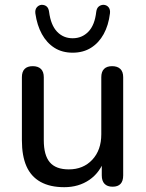

<svg xmlns="http://www.w3.org/2000/svg" viewBox="-20 -769 605 798"><path d="M247 9Q188 9 148.5 -13Q109 -35 90 -78Q71 -121 71 -186V-448Q71 -471 82.5 -482.5Q94 -494 116 -494Q138 -494 150 -482.5Q162 -471 162 -448V-186Q162 -124 187 -94.5Q212 -65 266 -65Q326 -65 363.5 -105Q401 -145 401 -211V-448Q401 -471 412.5 -482.5Q424 -494 446 -494Q468 -494 480 -482.5Q492 -471 492 -448V-40Q492 7 448 7Q426 7 414.5 -5Q403 -17 403 -40V-127L416 -110Q396 -52 351.5 -21.5Q307 9 247 9ZM282 -550Q238 -550 206 -570.5Q174 -591 154 -627.5Q134 -664 127 -713Q125 -729 133 -738.5Q141 -748 153 -749Q166 -749 174 -742Q182 -735 184 -720Q191 -665 217 -637.5Q243 -610 282 -610Q321 -610 347.5 -637.5Q374 -665 380 -720Q382 -735 390.5 -742Q399 -749 411 -749Q424 -748 431.5 -738.5Q439 -729 437 -713Q431 -664 411 -627.5Q391 -591 358.5 -570.5Q326 -550 282 -550Z"/></svg>

Font: Nunito Medium
Style: Regular
Weight: 500
Designer: Vernon Adams
Foundry: Vernon Adams
Version: Version 3.601